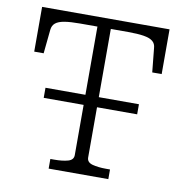

<svg xmlns="http://www.w3.org/2000/svg" viewBox="-80 -786 827 862"><g transform="rotate(10 334.0 -355.0)"><path d="M121 -355H547V-309H121ZM303 -80V-666H224Q180 -666 153 -661.5Q126 -657 112.5 -646Q99 -635 97 -615L86 -506H43V-710H624V-506H581L570 -615Q569 -635 555.5 -646Q542 -657 514.5 -661.5Q487 -666 443 -666H364V-80Q364 -58 389.5 -51Q415 -44 452 -44H470V0H198V-44H216Q253 -44 278 -51Q303 -58 303 -80Z"/></g></svg>

Font: Roboto Serif 20pt ExtraLight
Style: Regular
Weight: 250
Version: Version 1.008